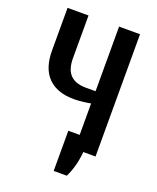

<svg xmlns="http://www.w3.org/2000/svg" viewBox="-155 -791 845 1033"><g transform="rotate(20 267.5 -275.0)"><path d="M355 150H280V-80H465V0H395Q391 45 380.5 82.5Q370 120 355 150ZM345 0V-260Q326 -256 297.5 -253Q269 -250 250 -250Q153 -250 101.5 -302Q50 -354 50 -455V-700H170V-455Q170 -391 200 -360.5Q230 -330 290 -330H345V-700H465V0Z"/></g></svg>

Font: Cuprum
Style: Regular
Weight: 400
Designer: Jovanny Lemonad
Foundry: Jovanny Lemonad
Version: Version 3.000